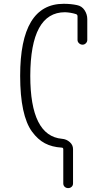

<svg xmlns="http://www.w3.org/2000/svg" viewBox="-20 -760 540 1000"><path d="M300.8 8.8Q251 5.9 213.9 -13.7Q176.8 -33.2 146.5 -74.7Q116.2 -116.2 100.6 -189Q85 -261.7 85 -365.2Q85 -740.2 311.5 -740.2Q349.6 -740.2 380.9 -733.4Q406.2 -728.5 420.4 -707Q434.6 -685.5 434.6 -660.2V-551.8Q434.6 -542 427.2 -534.7Q419.9 -527.3 410.2 -527.3Q399.4 -527.3 391.6 -534.7Q383.8 -542 383.8 -551.8V-674.8Q383.8 -683.6 376 -686.5Q347.7 -695.3 318.4 -696.3Q138.7 -696.3 137.7 -365.2Q137.7 -51.8 302.7 -37.1Q326.2 -35.2 343.3 -20Q360.4 -4.9 360.4 16.6V195.3Q360.4 206.1 353 212.9Q345.7 219.7 335 219.7Q324.2 219.7 316.9 212.9Q309.6 206.1 309.6 195.3V17.6Q309.6 8.8 300.8 8.8Z"/></svg>

Font: Rounded Mgen+ 1mn light
Style: Regular
Weight: 200
Designer: [Source Han Sans]
Ryoko NISHIZUKA  (kana & ideographs); Paul D. Hunt (Latin, Greek & Cyrillic); Wenlong ZHANG  (bopomofo
Version: Version 1.059.20150602